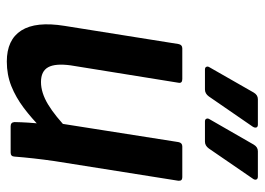

<svg xmlns="http://www.w3.org/2000/svg" viewBox="-124 -624 759 550"><g transform="rotate(90 255.0 -348.5)"><path d="M155.8 11Q93.3 11 66.8 -30.6Q40.3 -72.3 53.6 -154.4L105.6 -480.5Q107.6 -491.7 118.1 -491.7H205.8Q218.9 -491.7 216.5 -480.5L166.7 -171.7Q160.8 -128 172.1 -107.5Q183.5 -86.9 214.4 -86.9Q245.1 -86.9 278.7 -107.2Q312.3 -127.5 353.4 -167.4L347.6 -89Q318.6 -60.2 288.5 -37.5Q258.4 -14.9 226 -1.9Q193.6 11 155.8 11ZM341 0Q329.9 0 329.2 -11.1Q329.5 -29.7 330.8 -50.6Q332.1 -71.6 334.8 -92.2L332.3 -136.2L386.5 -480.5Q388.5 -491.7 399 -491.7H487.4Q498.5 -491.7 497.2 -479.9L440.8 -124.6Q436.5 -94.8 433.3 -66Q430.1 -37.1 428.1 -11.1Q427.7 0 416.7 0ZM327.3 -556.6Q321.2 -556.6 319.6 -560.9Q317.9 -565.1 321.2 -570.1L393.8 -696.4Q400.9 -708.2 412.7 -708.2H485.4Q492.1 -708.2 493.8 -703.6Q495.4 -699.1 491.1 -693.4L404.9 -567.8Q396.8 -556.6 385.3 -556.6ZM178.5 -556.6Q172.5 -556.6 170.8 -560.9Q169.1 -565.1 172.5 -570.1L244.7 -696.4Q251.8 -708.2 263.6 -708.2H336.6Q343.3 -708.2 344.7 -703.6Q346 -699.1 342.3 -693.4L255.8 -567.8Q247.7 -556.6 235.9 -556.6Z"/></g></svg>

Font: Sofia Sans Semi Condensed
Style: Italic
Weight: 400
Italic angle: -9°
Designer: Botio Nikoltchev, Ani Petrova
Foundry: lettersoup
Version: Version 4.101